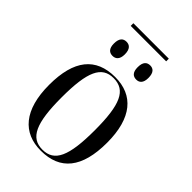

<svg xmlns="http://www.w3.org/2000/svg" viewBox="-242 -912 1019 1019"><g transform="rotate(45 267.5 -403.0)"><path d="M135 -796H401V-816H135ZM179 -615C201 -615 220 -628 220 -667C220 -708 201 -721 179 -721C156 -721 138 -708 138 -667C138 -628 156 -615 179 -615ZM357 -615C379 -615 397 -628 397 -667C397 -708 379 -721 357 -721C334 -721 316 -708 316 -667C316 -628 334 -615 357 -615ZM266 10C410 10 485 -80 485 -269C485 -455 405 -546 269 -546C124 -546 50 -455 50 -269C50 -80 132 10 266 10ZM268 0C179 0 144 -74 144 -269C144 -462 178 -536 267 -536C358 -536 392 -462 392 -269C392 -75 358 0 268 0Z"/></g></svg>

Font: Noto Serif Display SemiCondensed
Style: Regular
Weight: 400
Width: 4
Designer: Monotype Design Team
Foundry: Monotype Imaging Inc.
Version: Version 2.009